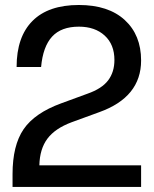

<svg xmlns="http://www.w3.org/2000/svg" viewBox="-20 -742 610 762"><path d="M540 0H29.8V-50.8Q29.8 -165 73.7 -229.2Q117.7 -293.5 223.1 -332L327.1 -370.1Q384.3 -390.1 409.2 -423.1Q434.1 -456.1 434.1 -503.9Q434.1 -565.4 395.5 -600.8Q356.9 -636.2 293 -636.2Q223.1 -636.2 186.8 -596.7Q150.4 -557.1 143.1 -476.1H45.9Q45.9 -595.7 108.9 -658.9Q171.9 -722.2 293 -722.2Q410.2 -722.2 475.1 -662.6Q540 -603 540 -502Q540 -356.4 374 -296.9L264.2 -256.8Q198.7 -232.4 168.2 -191.7Q137.7 -150.9 136.2 -85.9H540Z"/></svg>

Font: Creato Display Medium
Style: Regular
Weight: 500
Version: Version 1.000